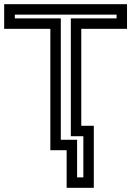

<svg xmlns="http://www.w3.org/2000/svg" viewBox="-58 -694 628 919"><path d="M391 180V-67V-92H366H331V-556H525H550V-581V-649V-674H525H-13H-38V-649V-581V-556H-13H183V0V25H208H261V180V205H286H366H391V180ZM341 155H311V0V-25H286H233V-581V-606H208H13V-624H500V-606H306H281V-581V-67V-42H306H341V155Z"/></svg>

Font: Gamestation DisplayOutline
Style: Regular
Weight: 400
Designer: Jonas Hecksher
Foundry: Jonas Hecksher, Playtypeª, e-types AS
Version: Version 1.003